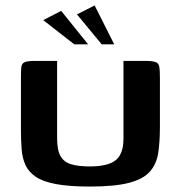

<svg xmlns="http://www.w3.org/2000/svg" viewBox="-20 -684 664 706"><path d="M568 -217Q568 -164 562 -123Q556 -82 532 -54Q508 -26 455.5 -12Q403 2 310 2Q235 2 186.5 -7Q138 -16 111.5 -34Q85 -52 73.5 -77.5Q62 -103 59.5 -136Q57 -169 57 -208V-398Q57 -424 58.5 -437.5Q60 -451 71 -455.5Q82 -460 107 -460H190V-175Q190 -132 202.5 -110Q215 -88 241.5 -80Q268 -72 310 -72Q377 -72 405.5 -95Q434 -118 434 -174V-460H516Q542 -460 553 -455.5Q564 -451 566 -437.5Q568 -424 568 -398ZM253 -521 139 -610 205 -644 304 -521ZM354 -521 263 -631 328 -664 400 -521Z"/></svg>

Font: Genos SemiBold
Style: Regular
Weight: 600
Designer: Robert E. Leuschke
Foundry: Robert E. Leuschke
Version: Version 1.010